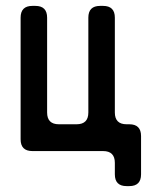

<svg xmlns="http://www.w3.org/2000/svg" viewBox="-20 -505 529 652"><path d="M90 8H330Q370 8 370 48V87Q370 127 410 127H419Q459 127 459 87V-43Q459 -83 419 -83H410Q370 -83 370 -123V-445Q370 -485 330 -485H320Q280 -485 280 -445V-123Q280 -83 240 -83H180Q140 -83 140 -123V-445Q140 -485 100 -485H90Q50 -485 50 -445V-32Q50 8 90 8Z"/></svg>

Font: WDXL Lubrifont JP N
Style: Regular
Weight: 400
Designer: [WDXL Lubrifont] Copyright 2020-2022 (c) NightFurySL2001, Skr-ZERO; [ZCOOL QingKe HuangYou] Copyright 2018-2022 (c) The 
Version: Version 2.001;hotconv 1.1.1;makeotfexe 2.6.0